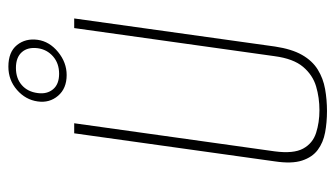

<svg xmlns="http://www.w3.org/2000/svg" viewBox="-191 -597 800 458"><g transform="rotate(-90 209.0 -368.0)"><path d="M173 12Q146 12 122 7.5Q98 3 80.5 -10Q63 -23 55 -47.5Q47 -72 53 -112L120 -591H144L77 -113Q71 -68 83.5 -45Q96 -22 121 -14Q146 -6 175 -6Q205 -6 232 -14Q259 -22 278.5 -45Q298 -68 304 -113L371 -591H394L327 -112Q321 -72 307 -47.5Q293 -23 272 -10Q251 3 225.5 7.5Q200 12 173 12ZM259 -609Q227 -609 209.5 -629.5Q192 -650 196 -678Q200 -707 223.5 -727.5Q247 -748 279 -748Q314 -748 330.5 -727.5Q347 -707 343 -678Q339 -650 314 -629.5Q289 -609 259 -609ZM262 -627Q287 -627 303.5 -641.5Q320 -656 323 -678Q326 -702 313.5 -716Q301 -730 276 -730Q251 -730 235 -716Q219 -702 216 -678Q213 -656 225 -641.5Q237 -627 262 -627Z"/></g></svg>

Font: Alumni Sans Thin
Style: Italic
Weight: 100
Italic angle: -8°
Designer: Robert E. Leuschke
Foundry: Robert E. Leuschke
Version: Version 1.016